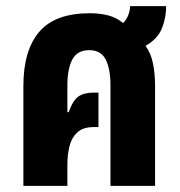

<svg xmlns="http://www.w3.org/2000/svg" viewBox="-20 -604 584 624"><path d="M56 0V-325Q56 -440 107.5 -500.5Q159 -561 272 -561Q304 -561 331.5 -554Q359 -547 380 -529Q401 -550 403 -584H520Q520 -546 506 -511.5Q492 -477 453 -455Q470 -432 477 -398.5Q484 -365 484 -324V0H339V-327Q339 -380 323.5 -410.5Q308 -441 270 -441Q231 -441 215 -410.5Q199 -380 199 -327V-240L203 -239Q217 -278 235 -290.5Q253 -303 285 -303H300V-191H285Q250 -191 231.5 -174Q213 -157 206 -129.5Q199 -102 199 -68V0Z"/></svg>

Font: Noto Sans Thai ExtCond ExtBd
Style: Regular
Weight: 800
Width: 2
Designer: Monotype Design Team
Foundry: Monotype Imaging Inc.
Version: Version 2.002; ttfautohint (v1.8.4.7-5d5b)